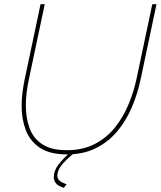

<svg xmlns="http://www.w3.org/2000/svg" viewBox="-20 -730 765 914"><path d="M298 5Q217 5 170 -26.5Q123 -58 103 -110Q83 -162 83 -225Q83 -257 87 -289.5Q91 -322 98 -355L173 -710H193L118 -355Q111 -323 107 -291.5Q103 -260 103 -228Q103 -169 120.5 -120.5Q138 -72 181 -43.5Q224 -15 298 -15Q374 -15 431 -44.5Q488 -74 527.5 -123.5Q567 -173 592 -233.5Q617 -294 630 -355L705 -710H725L650 -355Q635 -283 607 -218Q579 -153 536.5 -103Q494 -53 435 -24Q376 5 298 5ZM236 113Q236 83 258 54Q280 25 322 -12H326L331 0Q287 37 270 60.5Q253 84 253 106Q253 120 263 129.5Q273 139 297 147L284 164Q259 157 247.5 144Q236 131 236 113Z"/></svg>

Font: Raleway Thin
Style: Italic
Weight: 100
Italic angle: -12°
Designer: Matt McInerney, Pablo Impallari, Rodrigo Fuenzalida
Foundry: Matt McInerney, Pablo Impallari, Rodrigo Fuenzalida
Version: Version 4.026